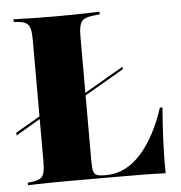

<svg xmlns="http://www.w3.org/2000/svg" viewBox="-46 -615 622 658"><g transform="rotate(-5 265.5 -285.5)"><path d="M151.6 -233.9V-242.7L382.3 -376.6V-367.7ZM0 -173.4V-183.1L151.6 -271V-262.1ZM153.2 -2.4Q125.8 -2.4 101.2 -2Q76.6 -1.6 57.3 -1.2Q37.9 -0.8 24.2 0V-8.9L38.7 -10.5Q58.1 -12.9 67.7 -19Q77.4 -25 80.6 -39.1Q83.9 -53.2 83.9 -78.2V-369.4H247.6V-62.1Q247.6 -40.3 250.4 -29.4Q253.2 -18.5 262.1 -14.9Q271 -11.3 288.7 -11.3H293.5Q329 -11.3 359.3 -26.6Q389.5 -41.9 414.9 -70.6Q440.3 -99.2 461.3 -138.7Q482.3 -178.2 497.6 -225.8H506.5Q501.6 -166.1 499.2 -109.3Q496.8 -52.4 497.6 0Q465.3 -1.6 416.9 -2Q368.5 -2.4 295.2 -2.4H165.3ZM153.2 -568.5H166.1H178.2Q208.9 -568.5 235.5 -569Q262.1 -569.4 283.5 -570.2Q304.8 -571 320.2 -571V-562.1L297.6 -559.7Q266.9 -556.5 257.3 -543.5Q247.6 -530.6 247.6 -492.7V-369.4H83.9V-492.7Q83.9 -518.5 80.6 -532.3Q77.4 -546 67.7 -552.4Q58.1 -558.9 38.7 -560.5L24.2 -562.1V-571Q37.9 -571 57.3 -570.2Q76.6 -569.4 101.2 -569Q125.8 -568.5 153.2 -568.5Z"/></g></svg>

Font: Playfair 144pt SemiCondensed Black
Style: Regular
Weight: 900
Width: 4
Designer: Claus Eggers Sørensen
Foundry: Claus Eggers Sørensen
Version: Version 2.203